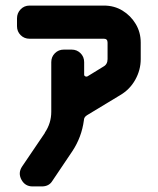

<svg xmlns="http://www.w3.org/2000/svg" viewBox="-20 -669 566 689"><path d="M485 -457Q485 -418 465.5 -383Q446 -348 412 -328L293 -256Q281 -249 281 -237Q273 -177 240 -127L168 -20Q156 0 130 0H97Q70 0 57 -24Q44 -48 59 -71L141 -192V-193Q164 -227 164 -268V-446Q164 -465 177 -478Q190 -491 209 -491H237Q256 -491 269 -478Q282 -465 282 -446V-401Q282 -397 286 -395Q290 -393 294 -395L351 -430Q366 -438 366 -457V-516Q366 -530 353 -530H86Q67 -530 54 -543Q41 -556 41 -575V-603Q41 -622 54 -635.5Q67 -649 86 -649H353Q390 -649 419.5 -631Q449 -613 467 -583Q485 -553 485 -516Z"/></svg>

Font: Monomaniac One
Style: Regular
Weight: 400
Version: Version 1.000; ttfautohint (v1.8.3)